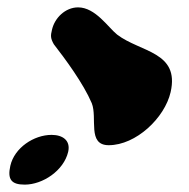

<svg xmlns="http://www.w3.org/2000/svg" viewBox="-20 -547 513 521"><path d="M126 -427C157 -387 206 -321 229 -267C245 -227 216 -153 275 -153C349 -153 427 -227 443 -297C468 -407 361 -405 298 -453C274 -472 239 -527 192 -527C157 -527 128 -498 121 -466C117 -450 117 -443 126 -427ZM8 -97C0 -61 10 -46 47 -46C96 -46 153 -84 165 -135C172 -166 150 -181 120 -181C72 -181 19 -146 8 -97Z"/></svg>

Font: Charger
Style: OversprayIt
Weight: 400
Designer: Jasper
Foundry: Cannot Into Space Fonts
Version: Version 0.980